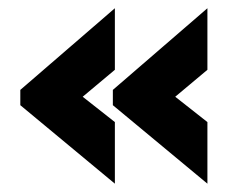

<svg xmlns="http://www.w3.org/2000/svg" viewBox="-20 -477 582 466"><path d="M483.4 -31.2 253.9 -221.7V-258.8L483.4 -457V-307.6L405.3 -242.2L483.4 -180.7ZM258.8 -31.2 29.3 -221.7V-258.8L258.8 -457V-307.6L180.7 -242.2L258.8 -180.7Z"/></svg>

Font: Sen ExtraBold
Style: Regular
Weight: 800
Version: Version 2.000;gftools[0.9.31]